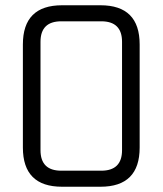

<svg xmlns="http://www.w3.org/2000/svg" viewBox="-20 -710 618 730"><path d="M67 -149V-541Q67 -690 216 -690H362Q511 -690 511 -541V-149Q511 0 362 0H216Q67 0 67 -149ZM134 -139Q134 -61 213 -61H365Q444 -61 444 -139V-551Q444 -629 365 -629H213Q134 -629 134 -551Z"/></svg>

Font: Oxanium ExtraLight Light
Style: Regular
Weight: 300
Version: Version 2.000